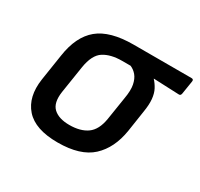

<svg xmlns="http://www.w3.org/2000/svg" viewBox="-113 -632 818 785"><g transform="rotate(30 296.0 -239.0)"><path d="M240 12Q134 12 88.5 -39.5Q43 -91 56 -179L75 -302Q89 -399 144 -444.5Q199 -490 310 -490H583Q594 -490 592 -479L582 -416Q580 -405 571 -406L451 -411V-410Q464 -396 473.5 -378Q483 -360 485.5 -334.5Q488 -309 482 -273L467 -174Q453 -86 400 -37Q347 12 240 12ZM246 -74Q298 -74 329.5 -96.5Q361 -119 370 -174L387 -282Q394 -322 389 -347Q384 -372 371.5 -387Q359 -402 342 -409H302Q249 -409 216 -388Q183 -367 173 -304L153 -176Q145 -121 170.5 -97.5Q196 -74 246 -74Z"/></g></svg>

Font: Sofia Sans SemiBold
Style: Italic
Weight: 600
Italic angle: -9°
Designer: Botio Nikoltchev, Ani Petrova
Foundry: lettersoup
Version: Version 4.100-B